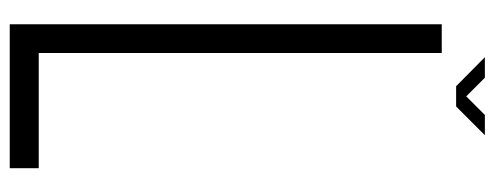

<svg xmlns="http://www.w3.org/2000/svg" viewBox="-334 -684 1025 398"><g transform="rotate(90 179.0 -484.5)"><path d="M328.1 8.3H29.8V-887.2H89.4V-51.8H328.1ZM200.2 -917H158.2L98.1 -976.6H140.6L179.2 -938L217.8 -976.6H259.8Z"/></g></svg>

Font: Ignotum
Style: Regular
Weight: 400
Designer: GGBot
Version: 0.10